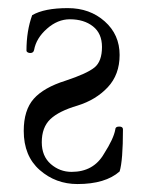

<svg xmlns="http://www.w3.org/2000/svg" viewBox="-20 -445 356 478"><path d="M172.9 13.2Q118.7 13.2 78.9 -21.7Q39.1 -56.6 39.1 -119.1Q39.1 -170.9 64 -199Q88.9 -227.1 143.1 -244.1Q196.3 -261.7 215.1 -276.9Q233.9 -292 233.9 -328.1Q233.9 -361.8 211.4 -379.4Q189 -397 153.8 -397Q123.5 -397 96.9 -373.5Q70.3 -350.1 64.9 -320.8Q63.5 -313 55.2 -313Q51.8 -313 48.8 -314.7Q45.9 -316.4 45.9 -318.8Q45.9 -368.2 60.1 -407.2Q90.3 -424.8 148.9 -424.8Q203.6 -424.8 240.7 -391.8Q277.8 -358.9 277.8 -308.1Q277.8 -259.3 248.3 -227.8Q218.8 -196.3 172.9 -182.1Q126.5 -168.5 105.2 -148.2Q84 -127.9 84 -90.8Q84 -56.2 106.4 -36.6Q128.9 -17.1 158.2 -17.1Q212.9 -17.1 238.8 -62Q263.2 -100.1 267.1 -123Q267.1 -129.9 276.9 -129.9Q286.1 -129.9 286.1 -123Q286.1 -44.9 277.8 -18.1Q242.2 13.2 172.9 13.2Z"/></svg>

Font: Junicode SmCond Light
Style: Regular
Weight: 300
Width: 4
Designer: Peter S. Baker
Version: Version 2.206